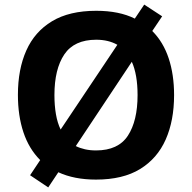

<svg xmlns="http://www.w3.org/2000/svg" viewBox="-20 -772 836 836"><path d="M738 -358Q738 -247 701.5 -164.5Q665 -82 590 -36Q515 10 398 10Q303 10 234 -22L190 44L111 -9L155 -75Q106 -124 82 -196Q58 -268 58 -359Q58 -470 94.5 -552Q131 -634 206.5 -679.5Q282 -725 399 -725Q449 -725 491 -716.5Q533 -708 567 -691L608 -752L686 -701L643 -637Q691 -589 714.5 -518Q738 -447 738 -358ZM579 -358Q579 -447 554 -503L310 -136Q328 -127 350 -122Q372 -117 398 -117Q495 -117 537 -181.5Q579 -246 579 -358ZM217 -358Q217 -313 223.5 -275Q230 -237 244 -208L491 -577Q452 -599 399 -599Q303 -599 260 -535Q217 -471 217 -358Z"/></svg>

Font: Noto Sans Bassa Vah
Style: Regular
Weight: 400
Designer: Monotype Design Team
Foundry: Monotype Imaging Inc.
Version: Version 2.002